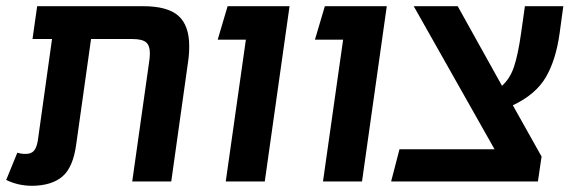

<svg xmlns="http://www.w3.org/2000/svg" viewBox="-34 -586 1858 620"><path d="M577 -437Q577 -409 573 -384L519 0H393L447 -382Q450 -400 450 -414Q450 -439 437.5 -449.5Q425 -460 393 -460H260L212 -119Q202 -46 168 -16.5Q134 13 71 14Q24 14 -14 -5L22 -93Q33 -89 49 -89Q66 -89 75 -98.5Q84 -108 88 -131L134 -460H71L86 -566H428Q507 -566 542 -535Q577 -504 577 -437Z M760 -458H669L701 -566H901L821 0H695Z M1074 -458H983L1015 -566H1215L1135 0H1009Z M1622 -246 1714 -82H1715L1703 0H1229L1256 -104H1563L1302 -566H1444L1587 -309Q1613 -332 1626 -371Q1639 -410 1649 -481L1661 -566H1785L1773 -478Q1761 -392 1728.5 -336.5Q1696 -281 1622 -246Z"/></svg>

Font: FiraGO Medium
Style: Italic
Weight: 500
Italic angle: -8°
Designer: bBox Type GmbH
Foundry: bBox Type GmbH
Version: Version 1.001